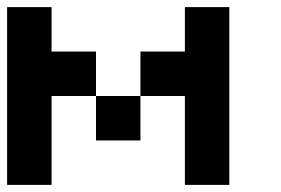

<svg xmlns="http://www.w3.org/2000/svg" viewBox="-20 -520 790 540"><path d="M0 0V-500H125V-375H250V-250H125V0ZM625 0H500V-250H375V-375H500V-500H625ZM375 -125H250V-250H375Z"/></svg>

Font: Tiny5
Style: Regular
Weight: 400
Designer: Stefan Schmidt
Foundry: Made with Bits'n'Picas by Kreative Software
Version: Version 1.002; ttfautohint (v1.8.4.7-5d5b)